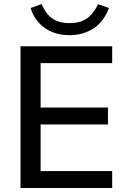

<svg xmlns="http://www.w3.org/2000/svg" viewBox="-20 -935 629 955"><path d="M82 0V-705H538V-621H182V-400H517V-316H182V-84H538V0ZM325 -760Q277 -760 238.5 -776Q200 -792 172.5 -822.5Q145 -853 132 -895L187 -915Q208 -865 241 -842.5Q274 -820 326 -820Q378 -820 410.5 -842Q443 -864 468 -914L522 -895Q495 -825 443.5 -792.5Q392 -760 325 -760Z"/></svg>

Font: Nunito Sans 12pt SemiBold
Style: Regular
Weight: 600
Designer: Vernon Adams
Foundry: Vernon Adams
Version: Version 3.101;gftools[0.9.27]